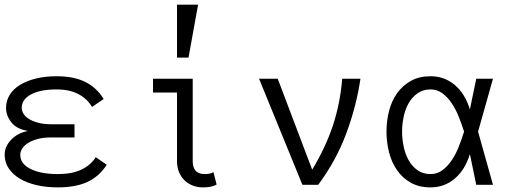

<svg xmlns="http://www.w3.org/2000/svg" viewBox="-20 -793 2224 824"><path d="M5.9 -330.1Q5.9 -360.8 22 -386.5Q38.1 -412.1 67.1 -429.4Q96.2 -446.8 135.5 -456.3Q174.8 -465.8 222.2 -465.8Q296.9 -465.8 345.9 -441.4Q395 -417 424.8 -368.2L375 -334Q355 -368.2 317.4 -388.7Q279.8 -409.2 222.2 -409.2Q152.8 -409.2 113 -387.7Q73.2 -366.2 73.2 -330.1Q73.2 -317.9 80.6 -305.4Q87.9 -293 103.5 -283Q119.1 -272.9 143.1 -266.4Q167 -259.8 199.2 -259.8H299.8V-203.1H199.2Q166 -203.1 141.6 -196.5Q117.2 -189.9 100.6 -179.4Q84 -168.9 75.4 -155.5Q66.9 -142.1 66.9 -128.9Q66.9 -89.8 111.3 -67.9Q155.8 -45.9 228 -45.9Q288.1 -45.9 328.1 -64.5Q368.2 -83 391.1 -118.2L438 -85.9Q407.2 -37.1 356.7 -12.9Q306.2 11.2 228 11.2Q179.2 11.2 137.7 1.7Q96.2 -7.8 65.7 -25.9Q35.2 -43.9 17.6 -70.1Q0 -96.2 0 -128.9Q0 -164.1 27.6 -193.1Q55.2 -222.2 100.1 -231Q51.8 -238.8 28.8 -267.8Q5.9 -296.9 5.9 -330.1Z M909.7 -1Q898.9 4.9 885 8.1Q871.1 11.2 850.1 11.2Q828.1 11.2 808.1 3.7Q788.1 -3.9 772.9 -18.1Q757.8 -32.2 748.8 -53.2Q739.7 -74.2 739.7 -101.1V-396H636.7V-455.1H807.1V-101.1Q807.1 -45.9 858.9 -45.9Q882.8 -45.9 896 -54.2ZM830.1 -772.9 789.1 -545.9H739.7V-772.9Z M1526.9 -455.1Q1509.8 -337.9 1466.3 -220.9Q1422.9 -104 1345.7 0H1277.8L1091.8 -455.1H1171.9L1319.8 -64.9Q1377.9 -161.1 1408.9 -255.1Q1439.9 -349.1 1448.7 -455.1Z M1705.6 -228Q1705.6 -196.8 1712.2 -164.8Q1718.8 -132.8 1733.2 -106.4Q1747.6 -80.1 1771.2 -63Q1794.9 -45.9 1827.6 -45.9Q1856.9 -45.9 1879.4 -63Q1901.9 -80.1 1919.2 -106Q1936.5 -131.8 1949.2 -164.3Q1961.9 -196.8 1971.7 -228Q1961.9 -258.8 1949.2 -291Q1936.5 -323.2 1919.2 -349.1Q1901.9 -375 1879.4 -392.1Q1856.9 -409.2 1827.6 -409.2Q1794.9 -409.2 1771.2 -392.1Q1747.6 -375 1733.2 -349.1Q1718.8 -323.2 1712.2 -291Q1705.6 -258.8 1705.6 -228ZM1638.7 -228Q1638.7 -273.9 1649.7 -316.9Q1660.6 -359.9 1684.1 -392.8Q1707.5 -425.8 1743.2 -445.8Q1778.8 -465.8 1827.6 -465.8Q1887.7 -465.8 1932.1 -428Q1976.6 -390.1 1996.6 -323.2L2023.9 -455.1H2095.7L2031.7 -228L2095.7 0H2023.9L1996.6 -131.8Q1976.6 -64.9 1932.1 -26.9Q1887.7 11.2 1827.6 11.2Q1778.8 11.2 1743.2 -8.8Q1707.5 -28.8 1684.1 -62.5Q1660.6 -96.2 1649.7 -139.2Q1638.7 -182.1 1638.7 -228Z"/></svg>

Font: Anonymous Pro
Style: Regular
Weight: 400
Monospace: yes
Designer: Mark Simonson
Version: Version 1.003